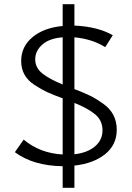

<svg xmlns="http://www.w3.org/2000/svg" viewBox="-20 -786 628 916"><path d="M537 -167Q537 -95 481.5 -50.5Q426 -6 335 4V110H279V7Q138 5 51 -60L93 -120Q170 -55 279 -49V-317Q232 -334 205 -346.5Q178 -359 145 -380.5Q112 -402 96.5 -430.5Q81 -459 81 -495Q81 -564 135.5 -609Q190 -654 279 -662V-766H335V-664Q446 -659 518 -618L482 -561Q420 -600 335 -608V-361Q382 -343 410.5 -329Q439 -315 472 -291.5Q505 -268 521 -237Q537 -206 537 -167ZM279 -383V-608Q215 -603 181.5 -573Q148 -543 148 -503Q148 -463 181.5 -436Q215 -409 279 -383ZM335 -50Q397 -57 433 -87.5Q469 -118 469 -164Q469 -211 434.5 -240Q400 -269 335 -295Z"/></svg>

Font: EauTestSC
Style: Regular
Weight: 400
Designer: Christian Thalmann (Catharsis Fonts)
Version: Version 0.001;PS 000.001;hotconv 1.0.88;makeotf.lib2.5.64775